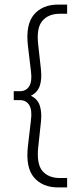

<svg xmlns="http://www.w3.org/2000/svg" viewBox="-20 -722 356 838"><path d="M234 96Q165 96 128 52Q91 8 102 -85L115 -197Q121 -242 107.5 -263.5Q94 -285 67 -285H40V-324H67Q94 -324 107.5 -345.5Q121 -367 115 -412L102 -521Q91 -614 128 -658Q165 -702 234 -702H273V-662H242Q191 -662 164.5 -630.5Q138 -599 147 -525L159 -416Q163 -375 153.5 -347Q144 -319 115 -304Q144 -290 153.5 -261.5Q163 -233 159 -193L147 -81Q139 -7 165 24Q191 55 242 55H273V96Z"/></svg>

Font: Outfit Extra Light
Style: Regular
Weight: 200
Designer: Rodrigo Fuenzalida
Foundry: fragTYPE
Version: Version 1.000